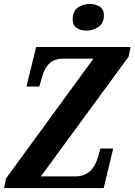

<svg xmlns="http://www.w3.org/2000/svg" viewBox="-20 -952 681 972"><path d="M1 0 10 -48 453 -655H298Q220 -655 195 -569L179 -514H114L163 -714H641L631 -665L187 -59H361Q404 -59 433 -83Q462 -107 478 -163L488 -200H553L505 0ZM417 -797Q388 -797 368 -810.5Q348 -824 348 -854Q348 -896 374.5 -914Q401 -932 435 -932Q463 -932 484.5 -918.5Q506 -905 506 -875Q506 -834 478 -815.5Q450 -797 417 -797Z"/></svg>

Font: Noto Serif Condensed
Style: Bold Italic
Weight: 700
Width: 3
Italic angle: -12°
Designer: Monotype Design Team
Foundry: Monotype Imaging Inc.
Version: Version 2.014